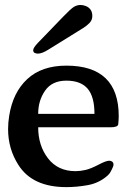

<svg xmlns="http://www.w3.org/2000/svg" viewBox="-20 -746 528 788"><path d="M252.4 22Q113.3 22 55.7 -68.8Q13.2 -134.8 13.2 -216.3Q13.2 -242.2 17.6 -270Q32.7 -366.7 92 -421.6Q151.4 -476.6 252.4 -476.6Q467.3 -476.6 467.3 -269Q466.8 -249 465.3 -236.3Q463.9 -223.6 433.6 -223.6H136.7Q136.7 -148.4 177.2 -95.9Q217.8 -43.5 290 -43.5Q308.1 -43.5 330.1 -48.3Q352.1 -53.2 383.8 -69.8Q415 -86.4 428.2 -86.4Q435.1 -86.4 440.9 -82.5Q445.8 -77.6 445.8 -71.3Q445.8 -63 438.5 -49.8Q432.1 -36.6 428 -32.2Q423.8 -27.8 420.4 -24.4Q385.3 5.9 339.8 13.9Q294.4 22 252.4 22ZM136.7 -278.8H367.7Q367.7 -349.1 339.6 -382.1Q311.5 -415 252.4 -415Q193.8 -415 165.3 -374.3Q136.7 -333.5 136.7 -278.8ZM176.3 -541Q151.9 -525.9 135.3 -525.9Q130.4 -525.9 128.9 -526.9Q116.2 -528.3 116.2 -540Q116.2 -549.8 135.7 -570.3L194.3 -630.9Q206.1 -643.1 238 -676.3Q270 -709.5 283.2 -717.8Q296.4 -725.6 310.5 -725.6Q321.8 -725.6 333.5 -720.7Q358.9 -709.5 358.9 -680.2Q358.9 -663.6 347.2 -651.6Q335.4 -639.6 322.8 -631.8Z"/></svg>

Font: Caudex
Style: Bold
Weight: 700
Version: Version 1.01